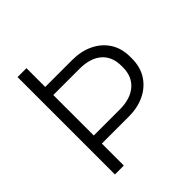

<svg xmlns="http://www.w3.org/2000/svg" viewBox="-188 -838 976 976"><g transform="rotate(-45 300.0 -350.0)"><path d="M150 -158V-216H338Q413 -216 456.5 -253Q500 -290 500 -357V-366Q500 -434 457.5 -470.5Q415 -507 338 -507H150V-565H345Q407 -565 456.5 -541.5Q506 -518 535 -474Q564 -430 564 -367V-356Q564 -293 534.5 -248.5Q505 -204 455.5 -181Q406 -158 345 -158ZM86 0V-700H150V0Z"/></g></svg>

Font: Space 7353
Style: Regular
Weight: 400
Designer: Christine Claussen + Ruben Lyon  (Space 7353)
Version: Version 1.000;FEAKit 1.0